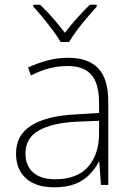

<svg xmlns="http://www.w3.org/2000/svg" viewBox="-20 -784 561 814"><path d="M209 10Q132 10 90 -28Q48 -66 48 -133Q48 -212 113.5 -252.5Q179 -293 300 -299L400 -305V-345Q400 -431 367 -467.5Q334 -504 268 -504Q227 -504 189.5 -494.5Q152 -485 111 -464L99 -498Q138 -516 180.5 -527.5Q223 -539 269 -539Q354 -539 396.5 -494.5Q439 -450 439 -353V0H408L401 -98H399Q383 -68 358.5 -43Q334 -18 298 -4Q262 10 209 10ZM213 -24Q307 -24 353.5 -77Q400 -130 400 -219V-272L304 -268Q202 -263 145 -231Q88 -199 88 -133Q88 -81 121 -52.5Q154 -24 213 -24ZM237 -606Q225 -627 204.5 -654.5Q184 -682 162 -709Q140 -736 121 -756V-764H150Q178 -738 205.5 -706Q233 -674 255 -645Q277 -674 305.5 -706Q334 -738 361 -764H390V-756Q372 -736 349 -709Q326 -682 305.5 -654.5Q285 -627 273 -606Z"/></svg>

Font: Noto Sans Symbols ExtraLight
Style: Regular
Weight: 250
Version: Version 2.002